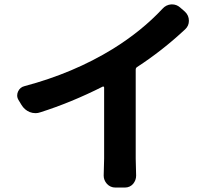

<svg xmlns="http://www.w3.org/2000/svg" viewBox="-20 -803 931 867"><path d="M598.6 -500Q592.8 -496.1 592.8 -488.3V-86.9L594.7 -9.8Q594.7 10.7 581.1 27.3Q566.4 43.9 543.9 43.9H501Q478.5 43.9 462.9 27.3Q448.2 10.7 448.2 -9.8L450.2 -86.9V-407.2Q450.2 -410.2 448.2 -411.6Q446.3 -413.1 444.3 -412.1Q300.8 -339.8 162.1 -295.9Q151.4 -292 140.6 -292Q127 -292 114.3 -296.9Q90.8 -306.6 77.1 -329.1L63.5 -351.6Q57.6 -361.3 57.6 -372.1Q57.6 -380.9 61.5 -389.6Q70.3 -409.2 90.8 -414.1Q311.5 -472.7 489.3 -582Q620.1 -663.1 713.9 -763.7Q729.5 -781.2 752.9 -783.2Q754.9 -783.2 756.8 -783.2Q777.3 -783.2 793 -769.5L815.4 -750Q833 -733.4 833 -709Q833 -686.5 816.4 -670.9Q712.9 -574.2 598.6 -500Z"/></svg>

Font: Gen Jyuu Gothic P Bold
Style: Bold
Weight: 700
Designer: [Source Han Sans]
Ryoko NISHIZUKA  (kana & ideographs); Paul D. Hunt (Latin, Greek & Cyrillic); Wenlong ZHANG  (bopomofo
Version: Version 1.002.20150607